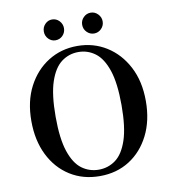

<svg xmlns="http://www.w3.org/2000/svg" viewBox="-97 -995 973 1090"><g transform="rotate(-10 389.0 -449.5)"><path d="M391 12Q294 12 219.5 -35Q145 -82 103 -166.5Q61 -251 61 -363Q61 -477 105 -561Q149 -645 223.5 -691.5Q298 -738 391 -738Q484 -738 558.5 -691.5Q633 -645 677 -561Q721 -477 721 -363Q721 -251 678.5 -166.5Q636 -82 562 -35Q488 12 391 12ZM391 -25Q445 -25 488 -56.5Q531 -88 556 -162Q581 -236 581 -363Q581 -491 556 -565Q531 -639 488 -671Q445 -703 391 -703Q337 -703 294 -671Q251 -639 226 -565Q201 -491 201 -363Q201 -236 226 -162Q251 -88 294 -56.5Q337 -25 391 -25ZM499 -791Q475 -791 457.5 -808.5Q440 -826 440 -851Q440 -876 457.5 -893.5Q475 -911 499 -911Q523 -911 540.5 -893Q558 -875 558 -851Q558 -826 540.5 -808.5Q523 -791 499 -791ZM276 -791Q253 -791 236 -808.5Q219 -826 219 -851Q219 -876 236 -893.5Q253 -911 276 -911Q301 -911 318 -893Q335 -875 335 -851Q335 -826 318 -808.5Q301 -791 276 -791Z"/></g></svg>

Font: Zen Old Mincho Black
Style: Regular
Weight: 900
Designer: Yoshimichi Ohira
Foundry: Positype
Version: Version 1.001